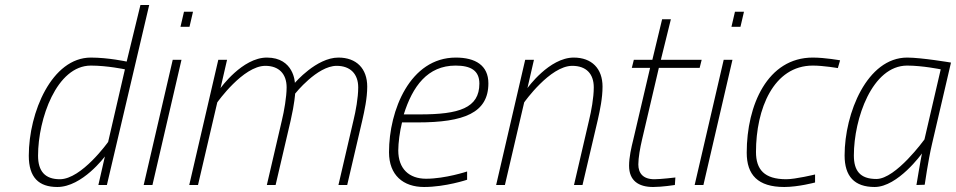

<svg xmlns="http://www.w3.org/2000/svg" viewBox="-20 -739 3819 767"><path d="M412 -172C412 -172 306 -23 219 -23C160 -23 132 -55 132 -117C132 -264 206 -477 343 -477C409 -477 479 -462 479 -462L412 -172ZM541 -719 486 -493C486 -493 413 -509 343 -509C187 -509 95 -290 95 -117C95 -30 135 8 209 8C309 8 399 -114 399 -114L373 0H407L576 -719Z M737 -632 751 -692H715L701 -632ZM589 0 705 -500H670L554 0Z M1141 -257C1157 -327 1159 -365 1159 -365C1159 -365 1247 -476 1325 -476C1379 -476 1411 -444 1411 -390C1411 -348 1401 -295 1392 -258L1332 0H1367L1427 -257C1436 -297 1447 -346 1447 -393C1447 -465 1404 -509 1332 -509C1244 -509 1158 -408 1158 -408C1158 -408 1155 -509 1046 -509C948 -509 861 -387 861 -387L887 -500H852L736 0H771L848 -330C848 -330 951 -476 1040 -476C1094 -476 1125 -444 1125 -390C1125 -352 1115 -295 1106 -258L1046 0H1081Z M1593 -282C1628 -394 1688 -477 1800 -477C1861 -477 1895 -457 1895 -405C1895 -307 1813 -282 1658 -282H1593ZM1682 -25C1614 -25 1571 -65 1571 -138C1571 -168 1577 -214 1586 -250H1649C1833 -250 1931 -288 1931 -406C1931 -478 1879 -509 1801 -509C1618 -509 1534 -298 1534 -131C1534 -39 1591 8 1674 8C1760 8 1846 -21 1846 -21V-54C1846 -54 1759 -25 1682 -25Z M2074 -330C2074 -330 2177 -476 2266 -476C2322 -476 2352 -444 2352 -390C2352 -348 2342 -295 2333 -258L2273 0H2307L2368 -260C2377 -300 2387 -347 2387 -393C2387 -465 2344 -509 2272 -509C2174 -509 2087 -387 2087 -387L2113 -500H2078L1962 0H1997Z M2783 -500H2620L2660 -662H2625L2586 -500H2512L2504 -468H2577L2510 -182C2502 -150 2493 -111 2493 -77C2493 -18 2530 8 2589 8C2625 8 2676 0 2676 0L2678 -30C2678 -30 2620 -23 2594 -23C2549 -23 2530 -47 2530 -82C2530 -109 2537 -148 2545 -182L2612 -468H2775Z M2938 -632 2952 -692H2916L2902 -632ZM2790 0 2906 -500H2871L2755 0Z M3227 -509C3046 -509 2963 -319 2963 -129C2963 -41 3007 8 3113 8C3169 8 3236 -10 3236 -10V-42C3236 -42 3158 -23 3121 -23C3033 -23 3000 -62 3000 -132C3000 -304 3070 -477 3227 -477C3270 -477 3327 -467 3327 -467L3336 -498C3336 -498 3276 -509 3227 -509Z M3604 -477C3665 -477 3738 -462 3738 -462L3673 -182C3673 -182 3559 -24 3481 -24C3415 -24 3391 -58 3391 -118C3391 -265 3464 -477 3604 -477ZM3474 8C3567 8 3663 -126 3663 -126C3658 -103 3641 0 3641 0L3674 -1C3674 -1 3688 -99 3703 -163L3779 -489C3779 -489 3661 -509 3604 -509C3444 -509 3354 -287 3354 -118C3354 -35 3393 8 3474 8Z"/></svg>

Font: RazerF5 Thin
Style: Italic
Weight: 250
Foundry: Razer Inc.
Version: Version 2